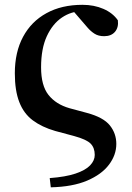

<svg xmlns="http://www.w3.org/2000/svg" viewBox="-20 -572 556 809"><path d="M194 217.3 189.5 178.4Q256.6 173.4 298.2 159.4Q339.9 145.4 359.6 124.9Q379.2 104.3 379.2 80.9Q379.2 50.6 361.7 33Q344.2 15.4 292.9 1.4L212.5 -20.2Q156.6 -36.4 118.4 -64.8Q80.2 -93.2 61.4 -141.6Q42.5 -189.9 42.5 -263.2Q42.5 -352.1 77.1 -416.7Q111.7 -481.4 175.8 -516.5Q239.8 -551.7 327.4 -551.7Q376.6 -551.7 415.9 -534.5Q455.2 -517.4 476.6 -486.6Q480.3 -456.7 464.6 -438.1Q448.8 -419.5 418.7 -419.5Q394.7 -419.5 378.4 -429.9Q362.1 -440.3 348.9 -455.7L282.5 -532.7L354.4 -534.7L386.3 -511.7Q369 -517.9 354.4 -521.2Q339.7 -524.5 324.9 -524.5Q280.2 -524.5 240.9 -498.1Q201.6 -471.7 177.3 -419.4Q153.1 -367 153.1 -288.3Q153.1 -211.3 184.4 -171.9Q215.8 -132.4 272.7 -116.1L346.2 -96.3Q415.8 -77.6 443 -43.5Q470.1 -9.5 470.1 34.4Q470.1 80.9 439.1 122Q408.1 163.1 347.1 189.1Q286.2 215.1 194 217.3Z"/></svg>

Font: Noto Serif JP
Style: Regular
Weight: 200
Designer: Ryoko NISHIZUKA 西塚涼子 (kana & ideographs); Frank Grießhammer (Latin, Greek & Cyrillic); Wenlong ZHANG 张文龙 (bopomofo); San
Foundry: Adobe
Version: Version 2.001;hotconv 1.1.0;makeotfexe 2.6.0